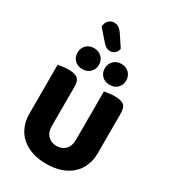

<svg xmlns="http://www.w3.org/2000/svg" viewBox="-250 -1173 1164 1312"><g transform="rotate(30 332.0 -516.5)"><path d="M332 18Q269 18 219 1Q169 -16 134 -47.5Q99 -79 80.5 -123.5Q62 -168 62 -222V-608Q74 -610 97 -613.5Q120 -617 143 -617Q193 -617 215 -600Q237 -583 237 -534V-225Q237 -177 263.5 -150Q290 -123 332 -123Q374 -123 400.5 -150Q427 -177 427 -225V-608Q439 -610 462 -613.5Q485 -617 508 -617Q558 -617 580 -600Q602 -583 602 -534V-222Q602 -168 583.5 -123.5Q565 -79 530 -47.5Q495 -16 445 1Q395 18 332 18ZM307 -748Q307 -713 283.5 -689.5Q260 -666 222 -666Q184 -666 161 -689.5Q138 -713 138 -748Q138 -783 161 -807Q184 -831 222 -831Q260 -831 283.5 -807Q307 -783 307 -748ZM522 -748Q522 -713 499 -689.5Q476 -666 438 -666Q400 -666 376.5 -689.5Q353 -713 353 -748Q353 -783 376.5 -807Q400 -831 438 -831Q476 -831 499 -807Q522 -783 522 -748ZM192 -984Q193 -1016 211.5 -1033.5Q230 -1051 253 -1051Q275 -1051 290.5 -1040.5Q306 -1030 320 -1010L381 -918Q377 -893 360 -880Q343 -867 324 -867Q308 -867 295.5 -874Q283 -881 270 -895Z"/></g></svg>

Font: Baloo Tammudu 2 ExtraBold
Style: Regular
Weight: 800
Designer: Maithili Shingre, Omkar Shende and Ek Type
Foundry: Ek Type
Version: Version 1.640;hotconv 1.0.111;makeotfexe 2.5.65597; ttfautoh